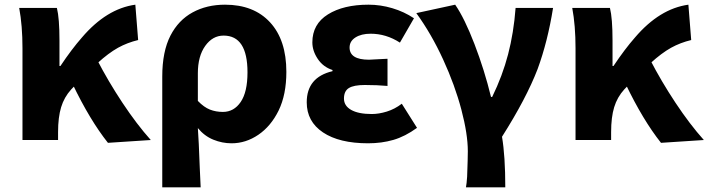

<svg xmlns="http://www.w3.org/2000/svg" viewBox="-20 -598 3026 820"><path d="M62 -564H223Q234 -520 234 -425V-316H238Q286 -388 330 -438Q435 -561 558 -578L570 -427Q524 -416 484 -394Q443 -371 397 -329Q351 -287 284 -216Q254 -183 241 -140Q228 -97 228 -34V0H76V-392Q76 -489 62 -564ZM290 -239 394 -344Q442 -251 503 -159Q564 -67 624 0L441 12Q364 -85 290 -239Z M708 -446Q742 -512 802.5 -545Q863 -578 941 -578Q1064 -578 1133.5 -502.5Q1203 -427 1203 -291Q1203 -194 1170 -126Q1137 -59 1083.5 -22.5Q1030 14 969 14Q929 14 891 -1.5Q853 -17 825 -51Q829 3 833 115L837 202H673V-271Q673 -378 708 -446ZM1037 -289Q1037 -446 935 -446Q888 -446 856.5 -402Q825 -358 825 -285V-167Q851 -140 876.5 -130Q902 -120 932 -120Q979 -120 1008 -162.5Q1037 -205 1037 -289Z M1290 -161Q1290 -268 1400 -294V-299Q1360 -312 1337 -346.5Q1314 -381 1314 -417Q1314 -495 1380.5 -536.5Q1447 -578 1554 -578Q1605 -578 1655.5 -563Q1706 -548 1748 -520L1688 -416Q1629 -454 1563 -454Q1523 -454 1498 -438Q1473 -422 1473 -395Q1473 -343 1556 -343Q1566 -343 1594 -345L1635 -347V-231Q1591 -235 1538 -235Q1491 -235 1470 -222Q1449 -209 1449 -177Q1449 -146 1480 -128.5Q1511 -111 1568 -111Q1598 -111 1632 -121.5Q1666 -132 1696 -155L1761 -52Q1710 -15 1660 -0.5Q1610 14 1552 14Q1429 14 1359.5 -32.5Q1290 -79 1290 -161Z M1975 157Q1978 76 1978 48Q1978 -25 1950.5 -129.5Q1923 -234 1872.5 -344Q1822 -454 1758 -542L1924 -578Q1964 -520 2006.5 -409.5Q2049 -299 2077 -184H2082Q2126 -274 2150 -366Q2174 -458 2182 -564H2342Q2319 -420 2276 -303Q2228 -178 2124 -14Q2138 69 2138 202H1970Q1973 187 1975 157Z M2424 -564H2585Q2596 -520 2596 -425V-316H2600Q2648 -388 2692 -438Q2797 -561 2920 -578L2932 -427Q2886 -416 2846 -394Q2805 -371 2759 -329Q2713 -287 2646 -216Q2616 -183 2603 -140Q2590 -97 2590 -34V0H2438V-392Q2438 -489 2424 -564ZM2652 -239 2756 -344Q2804 -251 2865 -159Q2926 -67 2986 0L2803 12Q2726 -85 2652 -239Z"/></svg>

Font: Merged Yaku Han JP ExtraBold
Style: Regular
Weight: 800
Designer: Ryoko NISHIZUKA 西塚涼子 (kana, bopomofo & ideographs); Paul D. Hunt (Latin, Greek & Cyrillic); Sandoll Communications 산돌커뮤니
Foundry: Adobe
Version: Version 2.004